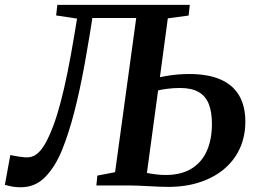

<svg xmlns="http://www.w3.org/2000/svg" viewBox="-49 -763 1058 790"><path d="M36.5 7.5Q19.5 7.5 4.8 5.2Q-10 3 -29 -2.5L-6.5 -125Q10.5 -121.5 26 -119Q41.5 -116.5 54.5 -115.5Q82.5 -113.5 102 -128.8Q121.5 -144 139 -175.5Q155.5 -206 170.8 -246.8Q186 -287.5 200.2 -341.5Q214.5 -395.5 228.8 -465.2Q243 -535 257.5 -623L268 -686.5L182 -699.5L187 -743H732L727 -699L641.5 -687.5L609 -445.5Q620.5 -448 640 -451.2Q659.5 -454.5 683 -456.5Q706.5 -458.5 729 -458.5Q806 -458.5 857.2 -436.5Q908.5 -414.5 934.5 -370.8Q960.5 -327 960.5 -262Q960.5 -204 939 -155Q917.5 -106 876 -70Q834.5 -34 775.5 -14Q716.5 6 642 6Q629 6 608 5.2Q587 4.5 563 3Q539 1.5 517 0.8Q495 0 480 0H347.5L351.5 -40.5L424.5 -54.5L511.5 -689H331L320 -619Q310 -558 299.8 -502Q289.5 -446 278.8 -396Q268 -346 256.5 -301.5Q245 -257 232.5 -218.5Q220 -180 207 -147.5Q178.5 -77 137.2 -34.8Q96 7.5 36.5 7.5ZM631.5 -43Q697 -43 739.5 -69.5Q782 -96 802.5 -143Q823 -190 823 -253Q823 -302.5 810 -335.2Q797 -368 768 -384.5Q739 -401 691.5 -401Q663 -401 638 -397.5Q613 -394 601.5 -391L555.5 -51.5Q569.5 -48.5 590.5 -45.8Q611.5 -43 631.5 -43Z"/></svg>

Font: Merriweather 36pt SemiBold
Style: Italic
Weight: 600
Italic angle: -7.8°
Version: Version 2.101